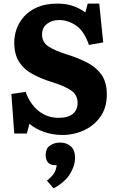

<svg xmlns="http://www.w3.org/2000/svg" viewBox="-20 -734 654 1064"><path d="M326 14Q271 14 222.5 -3.5Q174 -21 143 -48L129 6H59L43 -213L122 -225Q146 -158 193.5 -119.5Q241 -81 305 -81Q357 -81 383.5 -103Q410 -125 410 -163Q410 -207 376 -231.5Q342 -256 265 -280Q205 -299 158.5 -324.5Q112 -350 85.5 -391.5Q59 -433 59 -500Q59 -535 71.5 -572Q84 -609 112.5 -641.5Q141 -674 187 -694Q233 -714 299 -714Q347 -714 384.5 -701Q422 -688 453 -665L466 -714H530L552 -499L473 -485Q446 -563 401 -593Q356 -623 308 -623Q267 -623 240 -601.5Q213 -580 213 -543Q213 -500 248.5 -476.5Q284 -453 352 -432Q419 -411 468 -384.5Q517 -358 544.5 -317Q572 -276 572 -210Q572 -138 537 -88Q502 -38 445.5 -12Q389 14 326 14ZM277 310 240 267Q271 242 281.5 223Q292 204 294 181H284Q257 181 245 165Q233 149 233 127Q233 89 257 72.5Q281 56 313 56Q349 56 372.5 77Q396 98 396 142Q396 182 369.5 227.5Q343 273 277 310Z"/></svg>

Font: Literata 12pt
Style: Bold
Weight: 700
Designer: Latin by Veronika Burian and Jose Scaglione. Greek by Irene Vlachou. Cyrillic by Vera Evstafieva.
Foundry: TypeTogether
Version: Version 3.002